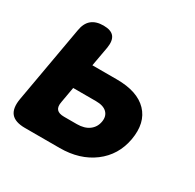

<svg xmlns="http://www.w3.org/2000/svg" viewBox="-127 -700 854 840"><g transform="rotate(30 300.0 -280.0)"><path d="M95 0Q44 0 24 -24.5Q4 -49 13 -100L81 -485Q87 -523 109 -541.5Q131 -560 169 -560Q207 -560 222 -541.5Q237 -523 231 -485L213 -385H337Q441 -385 490.5 -333.5Q540 -282 524 -191Q508 -103 439.5 -51.5Q371 0 270 0ZM176 -178Q171 -152 181.5 -140Q192 -128 218 -128H283Q321 -128 344.5 -145.5Q368 -163 373 -193Q378 -222 360.5 -239.5Q343 -257 305 -257H190Z"/></g></svg>

Font: Maple Mono ExtraBold
Style: Italic
Weight: 800
Italic angle: -10°
Monospace: yes
Designer: subframe7536
Version: Version 7.200